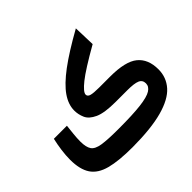

<svg xmlns="http://www.w3.org/2000/svg" viewBox="-141 -711 868 868"><g transform="rotate(-45 293.0 -277.0)"><path d="M246.6 3.9Q158.7 3.9 106 -10Q53.2 -23.9 29.8 -58.8Q6.3 -93.8 6.3 -156.2Q6.3 -184.1 10.7 -216.1Q15.1 -248 21.5 -274.9H105Q102.5 -252.9 99.9 -228.3Q97.2 -203.6 97.2 -181.2Q97.2 -145.5 109.1 -127.9Q121.1 -110.4 156.2 -105Q191.4 -99.6 260.3 -99.6Q351.1 -99.6 401.6 -105.7Q452.1 -111.8 472.7 -124.8Q493.2 -137.7 493.2 -157.7Q493.2 -179.2 474.1 -187.3Q455.1 -195.3 412.1 -195.3H336.9Q266.1 -195.3 231.9 -210.9Q197.8 -226.6 187.3 -250.7Q176.8 -274.9 176.8 -299.8Q176.8 -338.4 203.4 -377Q230 -415.5 288.8 -459.5Q347.7 -503.4 444.8 -557.6L448.2 -453.6Q344.2 -394.5 304.2 -362.5Q264.2 -330.6 264.2 -314.5Q264.2 -302.2 279.8 -298.1Q295.4 -293.9 329.6 -293.9H400.4Q497.6 -293.9 537.8 -261Q578.1 -228 578.1 -162.6Q578.1 -111.3 544.9 -74Q511.7 -36.6 438.7 -16.6Q365.7 3.4 246.6 3.9Z"/></g></svg>

Font: Cascadia Mono PL
Style: Regular
Weight: 400
Monospace: yes
Designer: Aaron Bell
Foundry: Saja Typeworks
Version: Version 2404.023; ttfautohint (v1.8.4)